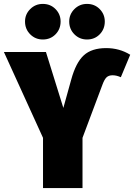

<svg xmlns="http://www.w3.org/2000/svg" viewBox="-37 -962 686 982"><path d="M183 -257 -17 -696H198L287 -410L327 -554Q351 -642 391.5 -679Q432 -716 506 -716Q574 -716 629 -682L581 -567Q559 -577 539 -577Q519 -577 508 -566.5Q497 -556 487 -529L385 -257V0H183ZM273 -852Q273 -813 247 -786.5Q221 -760 182 -760Q144 -760 117.5 -786.5Q91 -813 91 -852Q91 -889 117.5 -915.5Q144 -942 182 -942Q221 -942 247 -915.5Q273 -889 273 -852ZM499 -852Q499 -813 473 -786.5Q447 -760 408 -760Q370 -760 343.5 -786.5Q317 -813 317 -852Q317 -889 343.5 -915.5Q370 -942 408 -942Q447 -942 473 -915.5Q499 -889 499 -852Z"/></svg>

Font: Fira Sans Condensed Black
Style: Regular
Weight: 900
Width: 3
Designer: Carrois Corporate & Edenspiekermann AG
Foundry: Carrois Corporate GbR & Edenspiekermann AG
Version: Version 4.203